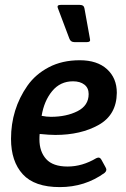

<svg xmlns="http://www.w3.org/2000/svg" viewBox="-20 -752 513 784"><path d="M25 0ZM407 -46Q327 12 224 12Q121 12 73 -40.5Q25 -93 25 -185Q25 -306 92 -402Q125 -449 179.5 -477.5Q234 -506 305.5 -506Q377 -506 417 -469.5Q457 -433 457 -373Q456 -283 383 -242Q310 -201 206 -201Q182 -201 142 -205Q141 -197 141 -183Q141 -133 168.5 -102.5Q196 -72 256 -72Q316 -72 373 -106Q387 -113 394 -100L411 -69Q419 -56 407 -46ZM278 -420Q226 -420 193 -380Q160 -340 150 -279Q170 -275 188 -275Q251 -275 296.5 -298Q342 -321 342 -368Q342 -393 324.5 -406.5Q307 -420 278 -420ZM215 -725Q215 -732 228 -732H306Q323 -732 325 -717L347 -595Q348 -591 348 -588Q348 -580 334 -580H284Q268 -580 263 -595L217 -717Q215 -722 215 -725Z"/></svg>

Font: Crete Round
Style: Italic
Weight: 400
Designer: Veronika Burian
Foundry: TypeTogether
Version: Version 1.001; ttfautohint (v1.6)